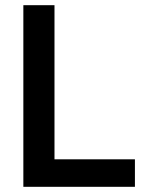

<svg xmlns="http://www.w3.org/2000/svg" viewBox="-20 -720 555 740"><path d="M70 -700H190V-106H500V0H70Z"/></svg>

Font: PT Root UI Web Bold
Style: Regular
Weight: 700
Designer: Vitaly Kuzmin
Foundry: ParaType Ltd.
Version: Version 1.000W